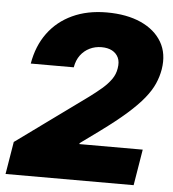

<svg xmlns="http://www.w3.org/2000/svg" viewBox="-53 -785 750 834"><g transform="rotate(5 322.5 -368.5)"><path d="M2 0 25.4 -141.6 334 -365.7Q363.8 -387.7 387.7 -408.2Q411.6 -428.7 427.5 -450.9Q443.4 -473.1 447.3 -499.5Q452.1 -527.3 443.4 -546.1Q434.6 -564.9 415.8 -575Q397 -585 369.6 -585Q341.8 -585 318.1 -573.5Q294.4 -562 278.3 -540.5Q262.2 -519 256.8 -487.3H69.3Q82.5 -564.9 123.5 -620.8Q164.6 -676.8 229.7 -707Q294.9 -737.3 379.4 -737.3Q466.3 -737.3 528.3 -709.5Q590.3 -681.6 619.9 -631.1Q649.4 -580.6 638.2 -511.7Q632.8 -479.5 619.1 -448.5Q605.5 -417.5 578.6 -384.3Q551.8 -351.1 507.1 -311.5Q462.4 -272 395 -222.7L311 -161.6L310.1 -157.2H586.4L560.5 0Z"/></g></svg>

Font: Inter 16pt Black
Style: Italic
Weight: 900
Italic angle: -9.3988°
Version: Version 4.001;git-66647c0bb